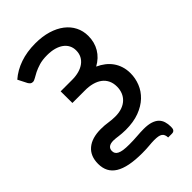

<svg xmlns="http://www.w3.org/2000/svg" viewBox="-274 -819 1110 1110"><g transform="rotate(-45 281.0 -264.0)"><path d="M406.5 200.5Q406 187.5 402.2 178.5Q398.5 169.5 390.5 164Q382.5 158.5 369.5 156.2Q356.5 154 338 154Q326 154 316 154.8Q306 155.5 295 156.5Q284 157.5 270.2 158.2Q256.5 159 237 159Q178.5 159 136 150.5Q93.5 142 66 125Q38.5 108 25.2 82.2Q12 56.5 12 22Q12 -41.5 52.2 -75.5Q92.5 -109.5 165.5 -109.5Q197 -109.5 223 -105.2Q249 -101 276 -101Q307.5 -101 331.5 -109.5Q355.5 -118 372 -133.5Q388.5 -149 397 -170.2Q405.5 -191.5 405.5 -216.5Q405.5 -245 395 -266.8Q384.5 -288.5 365.2 -303Q346 -317.5 318.2 -325Q290.5 -332.5 256 -332H156L155.5 -427.5H249Q280 -427.5 305.2 -434.5Q330.5 -441.5 348.5 -454.8Q366.5 -468 376.5 -487.2Q386.5 -506.5 386.5 -531.5Q386.5 -554 377.2 -572.2Q368 -590.5 350.2 -603.5Q332.5 -616.5 306.8 -623.8Q281 -631 248 -631Q209.5 -631 182.5 -622.8Q155.5 -614.5 136 -604.8Q116.5 -595 103.5 -587Q90.5 -579 81 -579Q72 -579 66 -583.2Q60 -587.5 54.5 -596.5L26 -652.5Q67 -688.5 123 -708Q179 -727.5 248 -727.5Q305 -727.5 350.8 -713.8Q396.5 -700 428.8 -675.2Q461 -650.5 478.2 -616.2Q495.5 -582 495.5 -541Q495.5 -489.5 471.5 -449Q447.5 -408.5 402 -383.5Q427.5 -372 448.2 -356Q469 -340 484 -319Q499 -298 507.2 -272.2Q515.5 -246.5 515.5 -216Q515.5 -175 500.2 -136.8Q485 -98.5 453.8 -68.8Q422.5 -39 375.2 -21.2Q328 -3.5 264 -3.5Q247 -3.5 233.8 -4.8Q220.5 -6 209.8 -7.2Q199 -8.5 189.5 -9.8Q180 -11 170.5 -11Q145 -11 133 -1.2Q121 8.5 121 26Q121 37 125.8 45.2Q130.5 53.5 142 59.2Q153.5 65 172.5 67.8Q191.5 70.5 220 70.5Q254 70.5 285.2 68Q316.5 65.5 341.5 65.5Q376.5 65.5 399.8 73Q423 80.5 436.8 94Q450.5 107.5 456.2 126.2Q462 145 462 167.5Q462 173.5 461.2 179.5Q460.5 185.5 458 190Q455.5 194.5 450.5 197.5Q445.5 200.5 437 200.5H406.5Z"/></g></svg>

Font: Lato 2
Style: Regular
Weight: 600
Designer: Lukasz Dziedzic with Adam Twardoch and Botio Nikoltchev
Foundry: tyPoland Lukasz Dziedzic
Version: Version 2.015; 2015-08-06; http://www.latofonts.com/